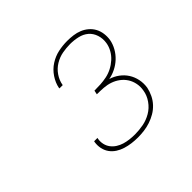

<svg xmlns="http://www.w3.org/2000/svg" viewBox="-126 -1006 853 853"><g transform="rotate(-45 300.0 -580.0)"><path d="M302 -317Q282 -317 263 -319.5Q244 -322 226 -327.5Q208 -333 192.5 -343Q177 -353 166.5 -367.5Q156 -382 152 -400.5Q148 -419 151 -439Q151 -440 151.5 -441Q152 -442 152 -443H173Q173 -442 172.5 -441Q172 -440 172 -439Q169 -423 172.5 -407Q176 -391 185.5 -378.5Q195 -366 208.5 -357.5Q222 -349 237 -344.5Q252 -340 268.5 -338Q285 -336 302 -336Q328 -336 354.5 -341Q381 -346 405 -360Q429 -374 445.5 -397.5Q462 -421 466 -447Q470 -468 466 -488.5Q462 -509 451.5 -525.5Q441 -542 425 -554Q409 -566 390 -572.5Q371 -579 350.5 -580.5Q330 -582 308 -582L312 -601Q331 -601 350 -602Q369 -603 388.5 -607Q408 -611 426.5 -620.5Q445 -630 460.5 -644Q476 -658 486 -676Q496 -694 499 -713Q503 -738 495.5 -761Q488 -784 471 -798.5Q454 -813 430 -818.5Q406 -824 382 -824Q358 -824 333.5 -819.5Q309 -815 286.5 -801.5Q264 -788 249 -766Q234 -744 230 -720Q230 -720 230 -719.5Q230 -719 230 -718H209Q209 -719 209 -719.5Q209 -720 209 -721Q214 -748 231 -773.5Q248 -799 273 -815Q298 -831 326 -837Q354 -843 382 -843Q401 -843 420 -840.5Q439 -838 456 -831Q473 -824 487 -812Q501 -800 509.5 -784Q518 -768 520.5 -749Q523 -730 520 -711Q516 -689 504.5 -668.5Q493 -648 476 -632Q459 -616 438 -605.5Q417 -595 395 -591Q418 -584 437 -570Q456 -556 468.5 -536.5Q481 -517 486 -493Q491 -469 487 -444Q483 -425 474 -406Q465 -387 450.5 -371.5Q436 -356 418 -345.5Q400 -335 380.5 -328.5Q361 -322 341 -319.5Q321 -317 302 -317Z"/></g></svg>

Font: Iosevka SS04 Th Ex Obl
Style: Regular
Weight: 100
Width: 7
Italic angle: -9°
Monospace: yes
Designer: Belleve Invis
Foundry: Belleve Invis
Version: Version 19.0.0; ttfautohint (v1.8.4)